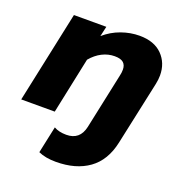

<svg xmlns="http://www.w3.org/2000/svg" viewBox="-136 -605 886 947"><g transform="rotate(20 307.0 -132.0)"><path d="M168 214 198 73Q224 88 263 88Q334 88 350 15L412 -277Q416 -293 416 -309Q416 -333 402 -345.5Q388 -358 356 -358Q322 -358 290.5 -342Q259 -326 233 -295L171 0H-5L97 -480H267L255 -427Q294 -461 341.5 -478Q389 -495 437 -495Q514 -495 556 -452.5Q598 -410 598 -345Q598 -325 593 -300L521 35Q500 134 432.5 182.5Q365 231 260 231Q205 231 168 214Z"/></g></svg>

Font: Prompt
Style: Bold Italic
Weight: 700
Italic angle: -12°
Designer: Katatrad Team
Foundry: CadsonDemak
Version: Version 1.001